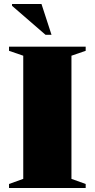

<svg xmlns="http://www.w3.org/2000/svg" viewBox="-20 -938 472 958"><path d="M407.5 -20V0H25V-20L96 -45.5V-660L25 -684.5V-705H407.5V-684.5L336.5 -660V-45.5ZM237 -764.5H207L40 -909V-918H187Z"/></svg>

Font: Newsreader 60pt ExtraBold
Style: Regular
Weight: 800
Designer: Hugues Gentile
Foundry: Production Type
Version: Version 1.003